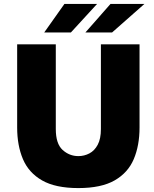

<svg xmlns="http://www.w3.org/2000/svg" viewBox="-20 -949 786 979"><path d="M379.5 10Q263 10 194.8 -29Q126.5 -68 97 -137.5Q67.5 -207 67.5 -299V-723H264.5V-291Q264.5 -216 299.2 -184.5Q334 -153 379.5 -153Q409.5 -153 435.8 -166.8Q462 -180.5 478.2 -210.8Q494.5 -241 494.5 -291V-723H691.5V-299Q691.5 -207 662 -137.5Q632.5 -68 564.2 -29Q496 10 379.5 10ZM415.5 -783.5 543.5 -929H716.5L551.5 -783.5ZM205.5 -783.5 308.5 -929H475L341.5 -783.5Z"/></svg>

Font: Public Sans Thin Black
Style: Regular
Weight: 900
Version: Version 2.001